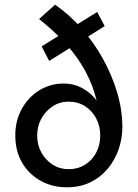

<svg xmlns="http://www.w3.org/2000/svg" viewBox="-20 -786 585 816"><path d="M264 10Q203 10 153 -17.5Q103 -45 74 -94.5Q45 -144 45 -211Q45 -273 72.5 -323Q100 -373 147 -402Q194 -431 251 -431Q292 -431 325 -414Q358 -397 382 -369.5Q406 -342 420 -309.5Q434 -277 438 -245L405 -253Q402 -327 382 -390.5Q362 -454 328 -509Q294 -564 248 -612.5Q202 -661 146 -705L214 -766Q274 -725 326 -666Q378 -607 417 -537Q456 -467 478 -392.5Q500 -318 500 -246Q500 -197 484 -151Q468 -105 437.5 -68.5Q407 -32 363.5 -11Q320 10 264 10ZM272 -67Q311 -67 341.5 -86Q372 -105 389 -137.5Q406 -170 406 -210Q406 -250 389 -282.5Q372 -315 341.5 -334.5Q311 -354 272 -354Q234 -354 203.5 -334Q173 -314 155.5 -281.5Q138 -249 138 -210Q138 -170 156 -137.5Q174 -105 204 -86Q234 -67 272 -67ZM425 -675 189 -527 157 -589 393 -735Z"/></svg>

Font: Josefin Sans Thin
Style: Regular
Weight: 400
Version: Version 2.000